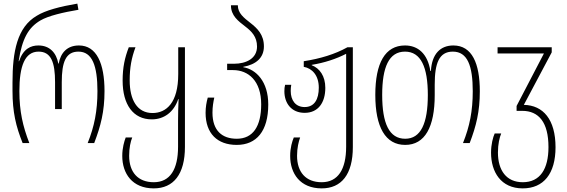

<svg xmlns="http://www.w3.org/2000/svg" viewBox="-20 -790 3131 1060"><path d="M105 0H142C106 -93 87 -175 87 -287C87 -425 117 -505 193 -505C262 -505 284 -446 284 -336V-188H321V-336C321 -447 343 -505 413 -505C489 -505 518 -427 518 -287C518 -178 501 -92 464 0H500C536 -94 557 -174 557 -287C557 -440 513 -539 416 -539C351 -539 315 -499 304 -439H302C291 -499 254 -539 192 -539C151 -539 109 -522 85 -452H83C102 -577 137 -638 203 -677C247 -703 330 -722 413 -736L407 -770C312 -754 231 -733 183 -703C75 -640 49 -506 49 -335V-288C49 -171 68 -92 105 0Z M829 250C938 250 1001 172 1001 21V-529H964V-381C964 -222 898 -166 822 -166C737 -166 696 -239 696 -346C696 -417 706 -470 728 -529H691C669 -472 657 -418 657 -345C657 -213 715 -131 818 -131C884 -131 939 -169 964 -243H966C964 -200 963 -158 963 -124V20C963 145 919 216 829 216C741 216 693 160 693 70C693 26 701 -9 710 -31H674C666 -10 655 26 655 71C655 168 710 250 829 250Z M1287 10C1396 10 1461 -66 1461 -213C1461 -340 1394 -407 1323 -419V-421C1394 -434 1437 -471 1437 -534C1437 -599 1400 -634 1363 -663C1326 -692 1293 -717 1293 -761H1255C1255 -703 1295 -674 1335 -643C1369 -617 1399 -587 1399 -533C1399 -468 1341 -438 1271 -438H1234V-403H1267C1351 -403 1422 -344 1422 -214C1422 -93 1377 -24 1287 -24C1207 -24 1153 -68 1153 -168C1153 -201 1158 -228 1163 -251H1127C1120 -226 1115 -199 1115 -167C1115 -53 1180 10 1287 10Z M1756 250C1865 250 1928 173 1928 22V-529H1898C1830 -491 1748 -466 1657 -452V-421C1703 -413 1740 -374 1740 -306C1740 -242 1716 -199 1662 -199C1611 -199 1585 -237 1585 -288C1585 -299 1586 -312 1588 -322H1554C1551 -311 1550 -299 1550 -286C1550 -221 1588 -167 1662 -167C1737 -167 1776 -224 1776 -305C1776 -370 1745 -413 1701 -430V-432C1770 -443 1837 -465 1891 -493V20C1891 145 1846 216 1756 216C1668 216 1620 160 1620 70C1620 26 1629 -9 1637 -31H1602C1593 -10 1582 26 1582 71C1582 168 1637 250 1756 250Z M2217 10C2326 10 2380 -89 2380 -265V-323C2380 -441 2404 -505 2480 -505C2561 -505 2590 -427 2590 -286C2590 -178 2573 -92 2536 0H2573C2609 -94 2629 -174 2629 -286C2629 -440 2586 -539 2483 -539C2412 -539 2364 -493 2359 -398H2356C2341 -494 2287 -539 2216 -539C2106 -539 2052 -442 2052 -266C2052 -88 2108 10 2217 10ZM2217 -24C2129 -24 2090 -108 2090 -266C2090 -419 2127 -505 2216 -505C2304 -505 2342 -419 2342 -266C2342 -108 2303 -24 2217 -24Z M2866 250C2981 250 3047 169 3047 23C3047 -130 2979 -209 2872 -211L3026 -501V-529H2727V-495H2983L2832 -205V-178H2863C2955 -178 3008 -114 3008 22C3008 143 2962 216 2866 216C2776 216 2729 151 2729 52C2729 5 2738 -31 2747 -53H2711C2702 -33 2691 6 2691 53C2691 159 2745 250 2866 250Z"/></svg>

Font: Noto Sans Georgian Condensed ExtraLight
Style: Regular
Weight: 200
Width: 3
Designer: Monotype Design Team, Akaki Razmadze
Foundry: Google LLC
Version: Version 2.005